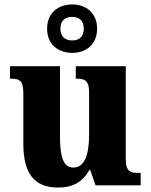

<svg xmlns="http://www.w3.org/2000/svg" viewBox="-20 -834 678 864"><path d="M305 -596C367 -596 417 -634 417 -705C417 -776 367 -814 305 -814C242 -814 192 -776 192 -705C192 -634 242 -596 305 -596ZM305 -652C276 -652 252 -666 252 -705C252 -744 276 -758 305 -758C333 -758 357 -744 357 -705C357 -666 333 -652 305 -652ZM242 10C305 10 351 -13 382 -69H386L410 0H613V-56H603C569 -56 546 -60 546 -118V-536H321V-480H324C358 -480 381 -475 381 -418V-230C381 -138 361 -80 310 -80C263 -80 250 -132 250 -222V-536H25V-480H29C75 -480 85 -466 85 -409V-188C85 -54 133 10 242 10Z"/></svg>

Font: Noto Serif Bengali SemiCondensed ExtraBold
Style: Regular
Weight: 800
Width: 4
Designer: Juan Bruce, Universal Thirst, Indian Type Foundry and the Monotype Design Team.
Foundry: Monotype Imaging Inc.
Version: Version 2.003